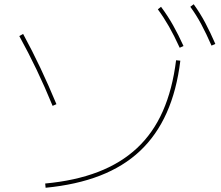

<svg xmlns="http://www.w3.org/2000/svg" viewBox="-20 -875 1040 905"><path d="M193 -10Q334 -23 442 -64.5Q550 -106 626 -177Q702 -248 747.5 -351Q793 -454 810 -591L830 -589Q813 -449 765.5 -343Q718 -237 640 -163.5Q562 -90 451 -47Q340 -4 195 10ZM228 -376Q191 -466 152.5 -546.5Q114 -627 71 -705L89 -715Q132 -636 170.5 -554.5Q209 -473 246 -384ZM827 -650Q801 -707 776.5 -750Q752 -793 724 -831L739 -843Q771 -800 796 -755.5Q821 -711 845 -658ZM977 -660Q952 -717 928.5 -761Q905 -805 877 -843L893 -855Q924 -812 948 -766.5Q972 -721 995 -668Z"/></svg>

Font: M PLUS 1 Thin
Style: Regular
Weight: 100
Designer: Coji Morishita
Foundry: UNDERFOREST DESIGN
Version: Version 1.001